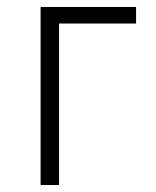

<svg xmlns="http://www.w3.org/2000/svg" viewBox="-20 -531 448 551"><path d="M96.5 0V-511H370.5V-463.5H149.5V0Z"/></svg>

Font: Overpass ExtraLight
Style: Regular
Weight: 250
Designer: Delve Withrington, Dave Bailey, Thomas Jockin
Foundry: Delve Fonts LLC
Version: Version 4.000